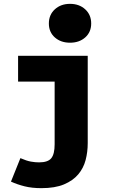

<svg xmlns="http://www.w3.org/2000/svg" viewBox="-20 -790 640 998"><path d="M195 188Q146 188 108 178.5Q70 169 37 154L86 32Q118 46 140.5 50Q163 54 183 54Q229 54 246.5 32.5Q264 11 264 -40V-366H74V-500H436V-46Q436 0 425 42Q414 84 386.5 116.5Q359 149 312.5 168.5Q266 188 195 188ZM344 -568Q296 -568 265 -595.5Q234 -623 234 -668Q234 -713 265 -741.5Q296 -770 344 -770Q392 -770 423 -741.5Q454 -713 454 -668Q454 -623 423 -595.5Q392 -568 344 -568Z"/></svg>

Font: Source Code Pro Black
Style: Regular
Weight: 900
Monospace: yes
Designer: Paul D. Hunt, Teo Tuominen
Foundry: Adobe Systems Incorporated
Version: Version 2.030;PS 1.000;hotconv 16.6.51;makeotf.lib2.5.65220